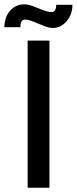

<svg xmlns="http://www.w3.org/2000/svg" viewBox="-62 -886 361 906"><path d="M-41.5 -757.8Q-41 -804.7 -14.4 -835.2Q12.2 -865.7 53.2 -865.7Q64.5 -865.7 78.4 -861.8Q92.3 -857.9 117.2 -847.7Q144 -836.9 157 -833Q169.9 -829.1 181.2 -829.1Q203.1 -829.1 203.1 -863.3H279.8Q279.8 -817.9 252.4 -785.9Q225.1 -753.9 186 -753.9Q174.8 -753.9 160.9 -758.3Q147 -762.7 121.1 -773.4Q93.8 -785.2 80.6 -789.3Q67.4 -793.5 56.2 -793.5Q34.2 -793.5 34.2 -757.8ZM68.4 -694.3H171.4V0H68.4Z"/></svg>

Font: Anta
Style: Regular
Weight: 400
Designer: Sergej Lebedev
Foundry: Sergej Lebedev
Version: Version 1.000; ttfautohint (v1.8.4.7-5d5b)